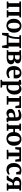

<svg xmlns="http://www.w3.org/2000/svg" viewBox="3287 -3897 852 7466"><g transform="rotate(90 3713.0 -164.0)"><path d="M38.5 0V-59.9L105 -70.4V-484.5L37.3 -497.3V-555.7H657.1V-497.3L589.8 -484.5V-70L656.3 -59.9V0H379.9V-59.9L447 -70V-491.4H248.2V-70L312.2 -59.9V0Z M711.4 -276.6Q711.4 -349.9 733.9 -404.8Q756.4 -459.8 795.2 -496.5Q834 -533.2 883.5 -551.6Q932.9 -570 987.1 -570Q1071.8 -570 1130.5 -534.5Q1189.2 -499 1219.7 -434.6Q1250.3 -370.1 1250.3 -282.4Q1250.3 -207.8 1227.8 -152.6Q1205.3 -97.4 1166.5 -61Q1127.6 -24.7 1078 -6.8Q1028.4 11 974.2 11Q910.9 11 861.9 -9.1Q813 -29.3 779.6 -67Q746.1 -104.7 728.7 -157.9Q711.4 -211 711.4 -276.6ZM982.9 -53.9Q1019.8 -53.9 1044.7 -77.3Q1069.7 -100.7 1082.7 -149.1Q1095.7 -197.5 1095.7 -272Q1095.7 -326.6 1089.6 -369.9Q1083.4 -413.1 1070 -443.3Q1056.5 -473.5 1034.7 -489.3Q1012.8 -505.1 981.3 -505.1Q944.6 -505.1 918.8 -481.7Q893 -458.3 879.5 -410.2Q865.9 -362 865.9 -287Q865.9 -231.9 872.5 -188.6Q879.1 -145.4 893.2 -115.4Q907.2 -85.4 929.3 -69.6Q951.5 -53.9 982.9 -53.9Z M1306.7 0V-63.2H1330.8Q1354.5 -85.9 1372 -124.5Q1389.6 -163 1401.2 -216.3Q1412.8 -269.6 1418.6 -337.3Q1424.5 -405 1424.5 -485.8L1347.9 -497.3V-555.7H1851.4V-497.3L1788.4 -485.8V0ZM1420.8 -66.4H1641V-490.2H1494.2V-440Q1494.2 -375.5 1488.7 -316.8Q1483.3 -258.2 1473.3 -208.9Q1463.3 -159.6 1449.9 -123.1Q1436.6 -86.6 1420.8 -66.4ZM1256.5 180Q1257.3 149.9 1258.3 108.1Q1259.4 66.3 1261.1 19.8Q1262.9 -26.7 1264.7 -70.4H1441.9L1387 -2.3Q1382.4 10.5 1375.6 36.5Q1368.8 62.5 1361.8 92.1Q1354.8 121.7 1349.3 146Q1343.8 170.4 1342.1 180ZM1759.5 180Q1757.7 163.4 1752.9 138.1Q1748 112.9 1742.1 85.8Q1736.1 58.7 1730.9 35.6Q1725.7 12.6 1723.2 0L1683.8 -70.4H1858.2Q1856.8 -55.1 1854.6 -29.6Q1852.4 -4.2 1849.7 26.1Q1847 56.3 1844.1 86.1Q1841.2 116 1839 140.9Q1836.8 165.8 1835.3 180Z M2213.2 4Q2186.9 4 2156.4 3Q2125.8 2 2097.5 1Q2069.1 0 2049.1 0H1930.1V-58.1L1995.8 -66.8V-486.7L1932.3 -498.4V-555.7H2054.9Q2072.5 -555.7 2100.9 -557.3Q2129.4 -558.8 2160.7 -560.2Q2192 -561.6 2217 -561.6Q2305.5 -561.6 2355 -542.8Q2404.5 -524 2424.7 -493.3Q2444.8 -462.6 2444.8 -426.4Q2444.8 -374.9 2412.2 -345.6Q2379.5 -316.2 2327.8 -305.3Q2373.4 -300.2 2407.6 -283.1Q2441.8 -266 2460.9 -237Q2480.1 -207.9 2480.1 -166.6Q2480.1 -121.1 2454.1 -82.2Q2428.1 -43.3 2369.8 -19.7Q2311.4 4 2213.2 4ZM2199.2 -56.8Q2270 -56.8 2297.7 -85.5Q2325.3 -114.3 2325.3 -160.6Q2325.3 -216.8 2292.6 -238.3Q2259.8 -259.8 2207.4 -259.8H2130.1V-63.6Q2136.8 -62 2147.6 -60.4Q2158.4 -58.9 2171.9 -57.8Q2185.5 -56.8 2199.2 -56.8ZM2130.1 -319H2200.5Q2238.4 -319 2260.4 -332.9Q2282.4 -346.7 2291.8 -369.4Q2301.1 -392.2 2301.1 -418.7Q2301.1 -443.5 2292.4 -461.9Q2283.7 -480.4 2262.1 -490.6Q2240.5 -500.8 2201 -500.8Q2182.6 -500.8 2164.6 -500.1Q2146.6 -499.5 2130.1 -498.1Z M2810.7 11Q2719.6 11 2661.8 -26Q2604 -63 2576.8 -128.4Q2549.5 -193.8 2549.5 -278.5Q2549.5 -346.7 2568.9 -400.7Q2588.4 -454.7 2624 -492.4Q2659.6 -530.2 2709.1 -550.1Q2758.6 -570 2818.7 -570Q2920.1 -570 2973.6 -517.1Q3027 -464.2 3029.4 -368.3Q3029.4 -335.8 3027.5 -311.7Q3025.6 -287.6 3021.6 -269.3H2696.8Q2698.7 -224.7 2709.4 -189.3Q2720.2 -153.8 2739.5 -128.9Q2758.7 -104 2786.5 -91Q2814.2 -77.9 2850.6 -77.9Q2891.4 -77.9 2932.7 -92.2Q2973.9 -106.4 2996.6 -122L3021.4 -67.7Q3005.3 -50.4 2972.8 -32.2Q2940.3 -14 2898 -1.5Q2855.8 11 2810.7 11ZM2696.4 -330.6H2888.4Q2889.2 -340.5 2889.9 -351.6Q2890.7 -362.7 2890.7 -372.8Q2890.7 -432.5 2871 -468.9Q2851.4 -505.4 2802.4 -505.4Q2780.5 -505.4 2761.9 -497.4Q2743.3 -489.5 2729 -470.2Q2714.8 -451 2706.4 -417Q2698 -383 2696.4 -330.6Z M3085.8 242V184.8L3150.3 172.6V-461.1L3085.5 -478.8V-548.1L3251 -568.5H3253L3277.6 -548.8V-492.9Q3292.2 -510.9 3315.8 -528.7Q3339.5 -546.5 3370.9 -558.2Q3402.3 -570 3439.5 -570Q3497.9 -570 3547.4 -542.2Q3597 -514.4 3627 -454.2Q3657 -394 3657 -296.5Q3657 -235 3637.9 -179.5Q3618.9 -124.1 3581.3 -81Q3543.8 -38 3489 -13.5Q3434.3 11 3362.5 11Q3342.9 11 3321.4 7.5Q3299.8 4 3287.1 -0.6L3289.8 81.5V172.6L3382.4 184.8V242ZM3365.8 -50Q3404.6 -50 3436.7 -72.6Q3468.7 -95.2 3487.8 -145.8Q3506.9 -196.3 3506.9 -280.3Q3506.9 -335.1 3497.9 -374.1Q3488.9 -413.2 3472.6 -438.1Q3456.2 -462.9 3434.5 -474.6Q3412.8 -486.2 3387.4 -486.2Q3365.4 -486.2 3346.3 -479.9Q3327.2 -473.6 3312.6 -464Q3298 -454.3 3289.8 -444.4V-74.4Q3296.9 -65.3 3317.7 -57.6Q3338.4 -50 3365.8 -50Z M3716.6 0V-59.9L3790.7 -69V-484.5L3718.6 -497.7V-555.7H4179.8L4184.8 -336H4103L4074.6 -486.4L3934.4 -494.1V-69L4048.8 -59.9V0Z M4383.7 11Q4338.5 11 4300.1 -8.1Q4261.7 -27.1 4238.5 -64.5Q4215.2 -101.8 4215.2 -156.3Q4215.2 -203.6 4240.7 -238.2Q4266.1 -272.8 4311.1 -295.2Q4356 -317.5 4415.3 -328.8Q4474.6 -340.1 4542.5 -340.7V-366.2Q4542.5 -404.7 4534.4 -427.9Q4526.3 -451.2 4503.8 -461.9Q4481.3 -472.6 4438.3 -472.6Q4380.5 -472.6 4337.4 -456Q4294.3 -439.4 4270.3 -427.7L4238.7 -492.6Q4250.6 -502.6 4284.8 -520.7Q4318.9 -538.7 4368.3 -553.5Q4417.7 -568.2 4474.8 -568.2Q4551.3 -568.2 4595.2 -546.3Q4639.1 -524.3 4657.8 -479.6Q4676.5 -434.9 4676.5 -366V-61.4H4730.8V-5.3Q4719.4 -2.7 4697.9 0.8Q4676.4 4.3 4652.1 7Q4627.8 9.7 4608 9.7Q4574.1 9.7 4562.3 -0.3Q4550.6 -10.3 4550.6 -41.1V-67.4Q4538.1 -52.8 4514.5 -34.2Q4490.9 -15.7 4457.9 -2.4Q4425 11 4383.7 11ZM4448.6 -71.9Q4470.1 -71.9 4496.7 -84.5Q4523.2 -97.1 4542.5 -114.9V-279Q4480.1 -278.9 4440.8 -264Q4401.6 -249.1 4383.4 -224.7Q4365.2 -200.2 4365.2 -170.7Q4365.2 -138 4375.8 -116.1Q4386.3 -94.2 4405.2 -83Q4424 -71.9 4448.6 -71.9Z M5373.6 11Q5313.6 11 5266.9 -7.6Q5220.2 -26.1 5187.4 -60.9Q5154.6 -95.7 5136.3 -144.7Q5118 -193.6 5115.3 -254.7H4994.1V-68.6L5062.4 -59.9V0H4786.1V-59.9L4851.8 -68.6V-484.8L4787.3 -496.6V-555.7H5060.7V-496.6L4994.1 -484.8V-321.3H5117.4Q5126.6 -404.2 5165.6 -459.4Q5204.5 -514.6 5262.7 -542.3Q5320.9 -570 5386.5 -570Q5449.8 -570 5498.4 -549.9Q5546.9 -529.7 5580 -491.9Q5613.2 -454.1 5630.3 -401Q5647.4 -347.9 5647.4 -282.4Q5647.4 -207.8 5625.2 -152.6Q5602.9 -97.5 5564.4 -61.1Q5525.9 -24.7 5476.8 -6.8Q5427.7 11 5373.6 11ZM5381.9 -53.9Q5417.9 -53.9 5442.5 -77.3Q5467.1 -100.8 5479.8 -149.2Q5492.5 -197.6 5492.5 -272Q5492.5 -326.6 5486.5 -369.8Q5480.4 -412.9 5467.2 -443.1Q5454.1 -473.4 5432.7 -489.3Q5411.3 -505.1 5380.3 -505.1Q5344.1 -505.1 5318.9 -481.7Q5293.7 -458.3 5280.5 -410.2Q5267.2 -362 5267.2 -287Q5267.2 -231.9 5273.7 -188.6Q5280.2 -145.4 5293.8 -115.5Q5307.4 -85.5 5329.4 -69.7Q5351.4 -53.9 5381.9 -53.9Z M5806.1 0V-59.9L5915 -70V-493.7L5810.1 -486L5781.5 -331.6H5701.3L5707.5 -555.7H6260.4L6267.2 -331.6H6187.5L6158 -486L6057.9 -493.7V-70L6170.5 -59.9V0Z M6577.3 11Q6488.6 11 6431.6 -26.1Q6374.6 -63.3 6347 -127.6Q6319.5 -192 6319.4 -273.2Q6319.3 -338.6 6338.8 -392.9Q6358.4 -447.2 6395.5 -486.9Q6432.5 -526.6 6485.2 -548.3Q6537.9 -570 6604 -570Q6645.9 -570 6676.6 -563.8Q6707.3 -557.7 6729.4 -550.5Q6751.6 -543.3 6766.8 -540L6760.6 -368.7H6673.1L6648.4 -479Q6646.6 -487.8 6636.8 -493.4Q6627 -499.1 6614.1 -501.9Q6601.2 -504.6 6589.6 -504.6Q6554.6 -504.6 6528.1 -484.3Q6501.6 -464 6486.4 -419.8Q6471.3 -375.6 6470.8 -303.1Q6470.6 -246.5 6480.5 -204Q6490.4 -161.4 6508.8 -133.3Q6527.3 -105.2 6552.9 -91Q6578.6 -76.7 6609.3 -76.7Q6640.1 -76.7 6665.9 -82.7Q6691.7 -88.7 6712.6 -97.9Q6733.5 -107.1 6748.9 -116.9L6772.3 -64.8Q6758.5 -49.9 6730 -32.2Q6701.5 -14.5 6662.3 -1.8Q6623.2 11 6577.3 11Z M6813.4 0 6813.9 -60.3 6853.1 -71Q6875.8 -77.1 6890.1 -96.6Q6904.3 -116.1 6915.5 -141.8Q6926.6 -167.4 6939.6 -192.4Q6952.6 -217.3 6972.5 -235Q6992.4 -252.6 7024.6 -255.7V-240.8Q6975.6 -243.6 6938.8 -261.5Q6902 -279.4 6881.5 -309.1Q6861 -338.9 6861 -377Q6861 -433.4 6887.7 -475.4Q6914.3 -517.4 6969.1 -540.4Q7023.8 -563.3 7107.7 -563.3Q7139.1 -563.3 7169.7 -561.5Q7200.3 -559.6 7227.4 -557.7Q7254.5 -555.7 7273.8 -555.7H7388.1V-496.7L7323.8 -484.9V-67.2L7389.6 -58.4V0H7114.9V-58.4L7184.7 -67.2V-228.9H7105.1Q7085.8 -217 7070.5 -190.9Q7055.3 -164.7 7042.1 -132.9Q7028.9 -101 7016.6 -71.3Q7004.3 -41.7 6990.8 -21.6Q6977.4 -1.6 6961.4 0ZM7118.3 -285.2Q7129.2 -285.2 7141.6 -285.6Q7154.1 -286.1 7165.8 -286.9Q7177.5 -287.7 7184.7 -288.4V-494.6Q7176.6 -495.8 7164.5 -496.9Q7152.4 -498 7138.8 -498.6Q7125.2 -499.2 7112.9 -499.2Q7081.1 -499.2 7057.4 -488Q7033.6 -476.9 7020.3 -451.9Q7007 -426.9 7007 -385.1Q7007 -351.2 7022.4 -329Q7037.8 -306.8 7063.4 -296Q7088.9 -285.2 7118.3 -285.2Z"/></g></svg>

Font: Merriweather Light
Style: Regular
Weight: 300
Designer: Eben Sorkin
Foundry: Eben Sorkin
Version: Version 2.100